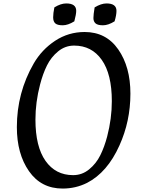

<svg xmlns="http://www.w3.org/2000/svg" viewBox="-20 -1075 822 1116"><path d="M630 -487Q630 -644 571.5 -727Q513 -810 411 -810Q359 -810 318 -776.5Q277 -743 253 -694.5Q229 -646 213 -584Q186 -481 186 -380Q186 -223 244.5 -140Q303 -57 405 -57Q457 -57 498 -90.5Q539 -124 563 -172.5Q587 -221 603 -282Q630 -386 630 -487ZM344 21Q219 21 148.5 -80Q78 -181 78 -336Q78 -536 176 -706Q223 -787 300.5 -838Q378 -889 472 -889Q597 -889 667.5 -787.5Q738 -686 738 -531Q738 -370 674 -229Q604 -73 486 -12Q420 21 344 21ZM423 -1012Q423 -992 412 -951Q375 -928 344.5 -928Q314 -928 301.5 -939Q289 -950 289 -974Q289 -998 296 -1032Q333 -1055 365 -1055Q423 -1055 423 -1012ZM657 -1012Q657 -987 646 -951Q609 -928 578.5 -928Q548 -928 535.5 -939Q523 -950 523 -970Q523 -990 530 -1032Q568 -1055 599 -1055Q657 -1055 657 -1012Z"/></svg>

Font: Paprika
Style: Regular
Weight: 400
Designer: Eduardo Rodriguez Tunni
Foundry: Eduardo Rodriguez Tunni
Version: Version 1.001